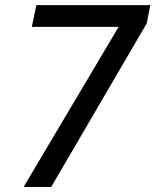

<svg xmlns="http://www.w3.org/2000/svg" viewBox="-20 -734 610 754"><path d="M72.8 0 445.8 -628.4H105L122.6 -713.9H570.3L556.2 -642.1L181.2 0Z"/></svg>

Font: Open Sans Medium
Style: Italic
Weight: 500
Italic angle: -12°
Designer: Monotype Design Team
Foundry: Monotype Imaging Inc.
Version: Version 3.000